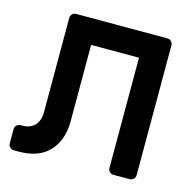

<svg xmlns="http://www.w3.org/2000/svg" viewBox="-104 -806 930 922"><g transform="rotate(15 361.0 -345.0)"><path d="M271 -195V-575H509V-27C509 -19.7 511.7 -13.3 517 -8C522.3 -2.7 528.7 0 536 0H617C624.3 0 630.7 -2.7 636 -8C641.3 -13.3 644 -19.7 644 -27V-673C644 -680.3 641.3 -686.7 636 -692C630.7 -697.3 624.3 -700 617 -700H163C155.7 -700 149.3 -697.3 144 -692C138.7 -686.7 136 -680.3 136 -673V-203C136 -176.3 128.7 -155 114 -139C99.3 -123 79 -115 53 -115H43C35.7 -115 29.3 -112.3 24 -107C18.7 -101.7 16 -95.3 16 -88V-17C16 -9.7 18.7 -3.3 24 2C29.3 7.3 35.7 10 43 10H68C134.7 10 185.2 -8.7 219.5 -46C253.8 -83.3 271 -133 271 -195Z"/></g></svg>

Font: Rubik
Style: Regular
Weight: 500
Designer: Hubert & Fischer
Foundry: Hubert & Fischer
Version: Version 1.100